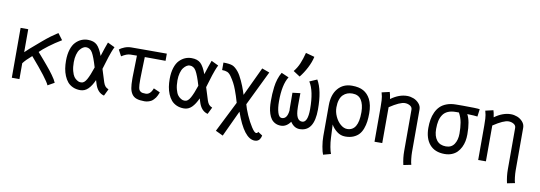

<svg xmlns="http://www.w3.org/2000/svg" viewBox="-67 -1208 5310 1888"><g transform="rotate(10 2588.0 -264.5)"><path d="M272.5 -295.4Q277.8 -289.6 299.1 -265.1Q320.3 -240.7 333.3 -225.6Q346.2 -210.4 368.4 -184.3Q390.6 -158.2 405.8 -138.7Q420.9 -119.1 437.3 -96.9Q453.6 -74.7 464.4 -56.4Q475.1 -38.1 480.5 -24.4L415 12.7Q390.1 -45.9 217.8 -244.6Q159.7 -194.8 132.8 -158.2V0H56.6V-498H132.8V-268.6Q152.8 -288.6 177 -309.8Q201.2 -331.1 232.9 -357.9Q264.6 -384.8 281.7 -399.9Q326.7 -438.5 361.1 -463.9Q395.5 -489.3 413.1 -500Q430.7 -510.7 432.1 -512.2L479.5 -449.2Q413.6 -409.7 356.4 -366.5Q299.3 -323.2 272.5 -295.4Z M629.9 -257.3Q629.9 -206.5 639.9 -169.2Q649.9 -131.8 662.6 -114.3Q675.3 -96.7 691.9 -86.4Q708.5 -76.2 716.6 -74.7Q724.6 -73.2 731 -73.2H737.3Q766.1 -73.2 790.3 -116.5Q814.5 -159.7 841.3 -241.2Q811.5 -342.3 788.1 -382.3Q764.6 -422.4 724.6 -422.4Q709.5 -422.4 693.6 -412.6Q677.7 -402.8 663.1 -384Q648.4 -365.2 639.2 -332Q629.9 -298.8 629.9 -257.3ZM919.4 -240.7Q953.6 -130.9 959.5 -113.3Q967.3 -89.8 978.8 -75.7Q990.2 -61.5 1012.7 -52.7L979.5 15.6Q912.6 -1 886.7 -87.9Q879.9 -110.4 876.5 -121.1Q850.6 -62 817.4 -29.3Q784.2 3.4 739.3 3.4Q698.2 3.4 665.8 -11.2Q633.3 -25.9 612.5 -50.5Q591.8 -75.2 577.9 -109.1Q564 -143.1 558.1 -179.7Q552.2 -216.3 552.2 -257.3Q552.2 -321.8 567.6 -369.9Q583 -418 609.4 -444.8Q635.7 -471.7 666 -484.4Q696.3 -497.1 730 -497.1Q788.6 -497.1 820.3 -467.3Q852.1 -437.5 879.4 -362.8Q907.7 -452.6 927.7 -504.9L999 -470.7Q987.8 -449.2 976.1 -418Q964.4 -386.7 957.8 -366Q951.2 -345.2 937.5 -300Q923.8 -254.9 919.4 -240.7Z M1308.6 -498H1368.2Q1368.2 -498 1436 -498H1507.8H1516.6V-426.3L1368.2 -427.2H1309.1Q1306.6 -370.1 1305.2 -300.3Q1303.7 -230.5 1303.2 -214.8V-195.3Q1303.2 -168.9 1304 -153.1Q1304.7 -137.2 1307.4 -121.8Q1310.1 -106.4 1314.9 -98.6Q1319.8 -90.8 1328.6 -84.5Q1337.4 -78.1 1349.4 -76.2Q1361.3 -74.2 1379.4 -74.2Q1426.3 -74.2 1450.2 -139.6L1514.6 -111.3Q1510.7 -101.1 1509 -96.2Q1507.3 -91.3 1500.7 -77.4Q1494.1 -63.5 1488 -55.2Q1481.9 -46.9 1470.7 -34.7Q1459.5 -22.5 1447.3 -15.6Q1435.1 -8.8 1417.7 -3.7Q1400.4 1.5 1380.4 1.5Q1332 1.5 1302 -8.8Q1272 -19 1254.9 -43.9Q1237.8 -68.8 1231.7 -103.5Q1225.6 -138.2 1225.6 -193.8V-214.8Q1226.6 -238.8 1227.8 -308.6Q1229 -378.4 1230.5 -427.7L1165 -426.8Q1128.4 -426.3 1078.1 -394L1044.9 -455.6Q1064.5 -473.1 1096.9 -485.4Q1129.4 -497.6 1162.6 -497.6Z M1665 -257.3Q1665 -206.5 1675 -169.2Q1685.1 -131.8 1697.8 -114.3Q1710.4 -96.7 1727.1 -86.4Q1743.7 -76.2 1751.7 -74.7Q1759.8 -73.2 1766.1 -73.2H1772.5Q1801.3 -73.2 1825.4 -116.5Q1849.6 -159.7 1876.5 -241.2Q1846.7 -342.3 1823.2 -382.3Q1799.8 -422.4 1759.8 -422.4Q1744.6 -422.4 1728.8 -412.6Q1712.9 -402.8 1698.2 -384Q1683.6 -365.2 1674.3 -332Q1665 -298.8 1665 -257.3ZM1954.6 -240.7Q1988.8 -130.9 1994.6 -113.3Q2002.4 -89.8 2013.9 -75.7Q2025.4 -61.5 2047.9 -52.7L2014.6 15.6Q1947.8 -1 1921.9 -87.9Q1915 -110.4 1911.6 -121.1Q1885.7 -62 1852.5 -29.3Q1819.3 3.4 1774.4 3.4Q1733.4 3.4 1700.9 -11.2Q1668.5 -25.9 1647.7 -50.5Q1627 -75.2 1613 -109.1Q1599.1 -143.1 1593.3 -179.7Q1587.4 -216.3 1587.4 -257.3Q1587.4 -321.8 1602.8 -369.9Q1618.2 -418 1644.5 -444.8Q1670.9 -471.7 1701.2 -484.4Q1731.4 -497.1 1765.1 -497.1Q1823.7 -497.1 1855.5 -467.3Q1887.2 -437.5 1914.6 -362.8Q1942.9 -452.6 1962.9 -504.9L2034.2 -470.7Q2022.9 -449.2 2011.2 -418Q1999.5 -386.7 1992.9 -366Q1986.3 -345.2 1972.7 -300Q1959 -254.9 1954.6 -240.7Z M2277.3 -141.1Q2263.7 -187 2257.1 -207.3Q2250.5 -227.5 2237.1 -264.2Q2223.6 -300.8 2208.3 -329.6Q2192.9 -358.4 2173.3 -386.7Q2153.8 -415.5 2132.8 -424.6Q2111.8 -433.6 2080.1 -433.6V-508.3Q2139.2 -508.3 2168.9 -497.6Q2198.7 -486.8 2231.9 -445.8Q2254.4 -418 2279.1 -364Q2303.7 -310.1 2316.9 -270L2330.1 -230L2465.8 -517.6L2541 -490.2Q2451.2 -305.7 2372.6 -143.6Q2383.3 -101.1 2410.4 -39.3Q2437.5 22.5 2468.5 70.3Q2499.5 118.2 2516.6 118.2Q2523.4 118.2 2526.6 116.2Q2529.8 114.3 2532 108.9Q2534.2 103.5 2534.7 103L2579.6 131.8Q2578.1 141.1 2575 149.9Q2571.8 158.7 2565.2 169.7Q2558.6 180.7 2545.7 187.5Q2532.7 194.3 2515.1 194.3Q2408.2 194.3 2319.3 -60.1L2197.8 200.2L2123.5 165Z M2774.9 -546.4Q2807.1 -585.9 2826.9 -632.8Q2846.7 -679.7 2862.8 -742.7L2950.7 -718.8Q2939 -664.6 2908.7 -606.2Q2878.4 -547.9 2841.8 -502.9ZM2799.8 -334 2877.4 -343.3Q2877 -319.3 2876.7 -272.5Q2876.5 -225.6 2876.5 -210.4Q2877 -206.5 2877 -197.8Q2878.4 -70.3 2941.9 -70.3Q2999 -70.3 2999 -205.1Q2999 -386.7 2943.8 -472.2L3018.1 -504.4Q3075.7 -407.7 3075.7 -215.3Q3075.7 5.9 2930.2 5.9Q2875.5 5.9 2837.9 -50.8Q2798.3 4.9 2742.7 4.9Q2710.9 4.9 2686.3 -7.8Q2661.6 -20.5 2646.5 -41.3Q2631.3 -62 2621.8 -91.6Q2612.3 -121.1 2608.6 -151.4Q2605 -181.6 2605 -216.8Q2605 -256.3 2606.4 -286.1Q2607.9 -315.9 2613 -357.9Q2618.2 -399.9 2630.4 -438.2Q2642.6 -476.6 2661.6 -508.3L2735.8 -476.1Q2684.1 -395 2684.1 -228.5Q2684.1 -161.1 2698 -116Q2711.9 -70.8 2739.3 -70.8Q2793 -70.8 2801.8 -156.7Q2800.8 -172.4 2800.8 -179.7Q2800.8 -196.8 2800.5 -251.5Q2800.3 -306.2 2799.8 -334Z M3173.3 -274.4Q3173.3 -380.9 3225.6 -442.4Q3277.8 -503.9 3365.7 -503.9Q3436 -503.9 3479.7 -479.7Q3523.4 -455.6 3549.8 -405.8Q3578.6 -350.1 3578.6 -265.1Q3578.6 -220.2 3573.7 -183.6Q3568.8 -147 3555.9 -111.8Q3543 -76.7 3521.7 -53Q3500.5 -29.3 3466.1 -14.6Q3431.6 0 3385.7 0H3384.8Q3338.9 0 3301.8 -28.6Q3264.6 -57.1 3243.7 -95.2L3250 36.6Q3252 82.5 3260 126.2Q3268.1 169.9 3277.8 193.4L3202.1 213.9Q3191.4 189.9 3182.1 136.2Q3172.9 82.5 3172.9 34.2ZM3501 -258.8V-267.6Q3500 -340.8 3471.7 -384.8Q3443.4 -428.7 3382.3 -428.7Q3355 -428.7 3332 -420.2Q3309.1 -411.6 3290.3 -393.3Q3271.5 -375 3261 -343Q3250.5 -311 3250.5 -268.1Q3250.5 -222.2 3270.8 -177.5Q3291 -132.8 3324 -104.5Q3356.9 -76.2 3391.6 -76.2Q3501 -77.6 3501 -258.8Z M3755.4 -439.5Q3836.9 -499 3918 -499Q3949.2 -499 3980.7 -487.1Q4012.2 -475.1 4035.6 -449Q4059.1 -422.9 4059.1 -388.7V38.6Q4059.1 65.4 4063.5 105Q4067.9 144.5 4074.2 161.1L3997.1 176.8Q3981.4 108.4 3981.4 42V-373.5Q3981.4 -398.4 3958.5 -412.1Q3935.5 -425.8 3907.2 -425.8Q3857.9 -425.8 3755.9 -357.9L3755.4 0L3678.2 0.5V-344.2Q3678.2 -386.7 3676.5 -411.9Q3674.8 -437 3672.4 -449.2Q3669.9 -461.4 3662.6 -489.7L3740.7 -507.8Q3748 -489.7 3755.4 -439.5Z M4445.8 -426.8Q4445.8 -426.8 4435.1 -426.8Q4435.1 -426.8 4415 -426.8Q4369.1 -426.8 4337.2 -412.8Q4305.2 -398.9 4286.9 -372.1Q4268.6 -345.2 4260.7 -310.5Q4252.9 -275.9 4252.9 -229Q4252.9 -156.7 4284.7 -116.5Q4316.4 -76.2 4377 -76.2Q4432.1 -76.2 4459.7 -117.9Q4487.3 -159.7 4487.3 -223.1Q4487.3 -282.7 4479 -332.3Q4470.7 -381.8 4445.8 -426.8ZM4529.3 -425.8Q4564.9 -360.8 4564.9 -229.5Q4564.9 -193.8 4558.6 -161.4Q4552.2 -128.9 4537.6 -99.4Q4522.9 -69.8 4501.7 -48.1Q4480.5 -26.4 4448.5 -13.4Q4416.5 -0.5 4377 -0.5H4376Q4278.3 -1 4227.1 -61.3Q4175.8 -121.6 4175.8 -226.6Q4175.8 -271.5 4182.4 -309.8Q4189 -348.1 4205.3 -383.5Q4221.7 -418.9 4246.8 -443.8Q4272 -468.8 4311.3 -483.6Q4350.6 -498.5 4400.9 -499Q4401.9 -499 4427 -499.3Q4452.1 -499.5 4473.1 -499.5Q4611.3 -499.5 4641.6 -494.1L4631.8 -419.4Q4602.5 -423.8 4529.3 -425.8Z M4790.5 -439.5Q4872.1 -499 4953.1 -499Q4984.4 -499 5015.9 -487.1Q5047.4 -475.1 5070.8 -449Q5094.2 -422.9 5094.2 -388.7V38.6Q5094.2 65.4 5098.6 105Q5103 144.5 5109.4 161.1L5032.2 176.8Q5016.6 108.4 5016.6 42V-373.5Q5016.6 -398.4 4993.7 -412.1Q4970.7 -425.8 4942.4 -425.8Q4893.1 -425.8 4791 -357.9L4790.5 0L4713.4 0.5V-344.2Q4713.4 -386.7 4711.7 -411.9Q4710 -437 4707.5 -449.2Q4705.1 -461.4 4697.8 -489.7L4775.9 -507.8Q4783.2 -489.7 4790.5 -439.5Z"/></g></svg>

Font: FantasqueSansM Nerd Font
Style: Regular
Weight: 400
Monospace: yes
Designer: Jany Belluz
Version: Version 1.8.0 ; ttfautohint (v1.8.2);Nerd Fonts 3.4.0